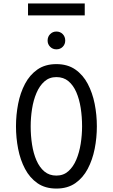

<svg xmlns="http://www.w3.org/2000/svg" viewBox="-20 -1085 656 1117"><path d="M308 12Q243 12 198 -19.2Q153 -50.5 125.5 -102.8Q98 -155 85.5 -219.2Q73 -283.5 73 -350Q73 -416.5 85.5 -480.8Q98 -545 125.5 -597.2Q153 -649.5 198 -680.8Q243 -712 308 -712Q373 -712 418 -680.8Q463 -649.5 490.5 -597.2Q518 -545 530.8 -480.8Q543.5 -416.5 543.5 -350Q543.5 -283.5 530.8 -219.2Q518 -155 490.5 -102.8Q463 -50.5 418 -19.2Q373 12 308 12ZM308 -63.5Q349 -63.5 377.5 -88.8Q406 -114 423.8 -156Q441.5 -198 449.5 -248.8Q457.5 -299.5 457.5 -350Q457.5 -405.5 449.5 -456.8Q441.5 -508 424 -548.5Q406.5 -589 378 -612.8Q349.5 -636.5 308 -636.5Q267 -636.5 238.5 -611.2Q210 -586 192.2 -544.2Q174.5 -502.5 166.5 -451.8Q158.5 -401 158.5 -350Q158.5 -295 166.5 -243.8Q174.5 -192.5 192.2 -151.8Q210 -111 238.5 -87.2Q267 -63.5 308 -63.5ZM308 -798Q286.5 -798 271.8 -812.8Q257 -827.5 257 -849Q257 -871.5 271.8 -886.5Q286.5 -901.5 308 -901.5Q330.5 -901.5 345 -886.5Q359.5 -871.5 359.5 -849Q359.5 -827.5 345 -812.8Q330.5 -798 308 -798ZM143 -995.5V-1065H473V-995.5Z"/></svg>

Font: Overpass Mono Light
Style: Regular
Weight: 400
Monospace: yes
Version: Version 4.000